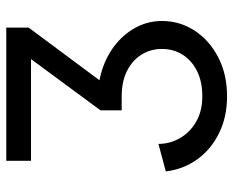

<svg xmlns="http://www.w3.org/2000/svg" viewBox="-88 -676 772 637"><g transform="rotate(-90 298.5 -357.0)"><path d="M312.5 -361.3 525.9 -648.4 421.4 -640.6 251.5 -410.2ZM547.9 -206.1Q547.9 -250 528.6 -288.3Q509.3 -326.7 474.9 -356Q440.4 -385.3 395 -401.6Q349.6 -418 297.9 -418Q280.8 -418 270.5 -416Q260.3 -414.1 255.9 -412.1Q251.5 -410.2 251.5 -410.2V-339.8Q251.5 -339.8 255.9 -339.8Q260.3 -339.8 270.5 -339.8Q280.8 -339.8 297.9 -339.8Q346.7 -339.8 381.8 -322.3Q417 -304.7 436 -274.4Q455.1 -244.1 455.1 -206.1Q455.1 -168 436 -137.7Q417 -107.4 381.8 -89.8Q346.7 -72.3 297.9 -72.3Q249 -72.3 213.6 -92.8Q178.2 -113.3 159.2 -146.5Q140.1 -179.7 140.1 -217.8L48.8 -193.4Q55.7 -135.3 88.6 -89.4Q121.6 -43.5 175.5 -16.8Q229.5 9.8 297.9 9.8Q371.1 9.8 427.5 -19.5Q483.9 -48.8 515.9 -97.9Q547.9 -147 547.9 -206.1ZM84 -722.7V-640.6H440.9L525.9 -648.4V-722.7Z"/></g></svg>

Font: Giphurs
Style: Regular
Weight: 400
Version: Version 2.010